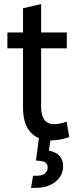

<svg xmlns="http://www.w3.org/2000/svg" viewBox="-20 -673 379 934"><path d="M16 -438V-515H92V-633L180 -653V-515H305V-438H180V-153Q180 -113 195.5 -91Q211 -69 243 -69Q270 -69 304 -81L317 -6Q297 1 273.5 5.5Q250 10 227 10Q165 10 128.5 -30Q92 -70 92 -150V-438ZM131 241 141 182Q185 184 198.5 171Q212 158 212 143Q212 113 176 110L155 108L171 -15L228 -9L218 60Q287 73 287 136Q287 181 250 211Q213 241 151 241Z"/></svg>

Font: Radio Canada Condensed
Style: Regular
Weight: 400
Width: 3
Designer: Charles Daoud, Etienne Aubert Bonn, Alexandre Saumier Demers, Jacques Le Bailly
Foundry: Radio-Canada
Version: Version 2.104; ttfautohint (v1.8.4.7-5d5b);gftools[0.9.28.de